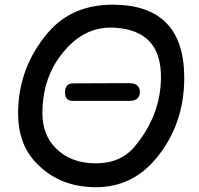

<svg xmlns="http://www.w3.org/2000/svg" viewBox="-20 -758 838 809"><path d="M289.1 -406.7 523.4 -407.7Q569.3 -407.7 569.3 -370.6Q569.3 -333 525.9 -333H286.1Q253.9 -333 253.9 -369.1Q253.9 -406.7 289.1 -406.7ZM466.3 -641.1Q357.4 -648.4 277.3 -571.3Q158.7 -457 158.7 -280.8Q158.7 -191.9 212.9 -135.7Q276.4 -69.8 384.3 -69.8Q488.8 -69.8 548.3 -141.6Q656.2 -271 658.2 -428.7Q661.1 -627.9 466.3 -641.1ZM460.4 -738.3Q756.8 -734.9 756.3 -429.2Q755.9 -231.9 637.7 -90.3Q537.1 30.8 384.3 30.8Q225.1 30.8 126.5 -78.1Q56.2 -155.8 56.2 -279.8Q56.2 -473.6 183.6 -622.1Q285.6 -740.2 460.4 -738.3Z"/></svg>

Font: Comic Relief
Style: Regular
Weight: 400
Designer: Jeff Davis
Foundry: Loudifier
Version: Version 1.0